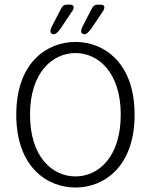

<svg xmlns="http://www.w3.org/2000/svg" viewBox="-20 -808 659 838"><path d="M377.5 -764.5 339.5 -691C336 -683 334 -677 334 -672.5C334 -663 341 -658.5 347.5 -658.5C358 -658.5 365.5 -666.5 378.5 -683.5L427 -755.5C433 -764 435.5 -770.5 435.5 -776C435.5 -783.5 429.5 -787.5 422 -787.5H406.5C392 -787.5 386.5 -781.5 377.5 -764.5ZM243.5 -764.5 205.5 -691C202 -683 200 -677 200 -672.5C200 -663 207 -658.5 213.5 -658.5C224 -658.5 231.5 -666.5 244.5 -683.5L292.5 -755.5C299 -764 301.5 -770.5 301.5 -776C301.5 -783.5 295.5 -787.5 288 -787.5H272.5C258 -787.5 252 -781.5 243.5 -764.5ZM309.5 10.5C433 10.5 567.5 -79 567.5 -307.5C567.5 -535.5 433 -625 309.5 -625C185.5 -625 51 -535.5 51 -307.5C51 -79 185.5 10.5 309.5 10.5ZM309.5 -38C209.5 -38 111 -122 111 -307.5C111 -492 209.5 -576.5 309.5 -576.5C409 -576.5 507 -492 507 -307.5C507 -122 409 -38 309.5 -38Z"/></svg>

Font: RTM Light Light
Style: Regular
Weight: 300
Designer: after Tyler Finck
Foundry: An Endless Supply
Version: Version 1.000;Glyphs 3.2.1 (3258)